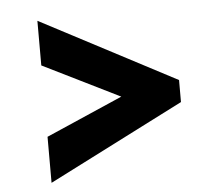

<svg xmlns="http://www.w3.org/2000/svg" viewBox="-44 -709 758 653"><g transform="rotate(-5 334.5 -382.5)"><path d="M568.8 -341.3 106.4 -106V-263.2L368.2 -377.4L106.4 -506.8V-659.2L568.8 -416.5Z"/></g></svg>

Font: HaufeMerriweatherSans
Style: Bold
Weight: 700
Designer: Eben Sorkin
Foundry: Eben Sorkin
Version: Version 1.56